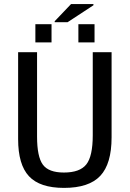

<svg xmlns="http://www.w3.org/2000/svg" viewBox="-20 -916 640 946"><path d="M529.8 -239.3Q529.8 -108.9 474.1 -49.6Q418.5 9.8 295.4 9.8Q176.3 9.8 122.8 -47.6Q69.3 -105 69.3 -230.5V-658.7H162.6V-243.2Q162.6 -143.6 191.2 -104.7Q219.7 -65.9 294.9 -65.9Q373.5 -65.9 405.3 -106Q437 -146 437 -249.5V-658.7H529.8ZM330.1 -896H440.4V-890.1L313 -806.6H249.5V-811.5ZM366.2 -707V-796.9H445.8V-707ZM154.3 -707V-796.9H233.9V-707Z"/></svg>

Font: Courier New
Style: Regular
Weight: 400
Designer: Steve Matteson
Foundry: Ascender Corporation
Version: Version 2.00.3